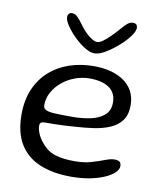

<svg xmlns="http://www.w3.org/2000/svg" viewBox="-82 -766 727 865"><g transform="rotate(10 281.0 -334.0)"><path d="M301.5 32Q218.5 32 158.2 7Q98 -18 65.8 -70.5Q33.5 -123 33.5 -205.5Q33.5 -273 56 -323.8Q78.5 -374.5 117.5 -408.5Q156.5 -442.5 208 -459.5Q259.5 -476.5 318 -476.5Q358 -476.5 392.8 -467.8Q427.5 -459 454 -441Q480.5 -423 495.5 -395.5Q510.5 -368 510.5 -331Q510.5 -288 491.5 -262Q472.5 -236 439.8 -221.8Q407 -207.5 366 -201.5Q325 -195.5 281 -193Q261 -191 234 -189.8Q207 -188.5 182.8 -188.2Q158.5 -188 146 -188Q131 -188 125.8 -183.8Q120.5 -179.5 120.5 -168.5Q120.5 -154.5 128.2 -135Q136 -115.5 151 -97.5Q178.5 -62.5 214.8 -51Q251 -39.5 305 -39.5Q348.5 -39.5 382 -49.5Q415.5 -59.5 440.2 -69Q465 -78.5 482.5 -78.5Q496.5 -78.5 504.5 -73.2Q512.5 -68 512.5 -52.5Q512.5 -38 497 -23Q481.5 -8 453.2 4.5Q425 17 386.5 24.5Q348 32 301.5 32ZM258.5 -234.5Q304.5 -234.5 343.5 -242.8Q382.5 -251 406.2 -271.8Q430 -292.5 430 -329.5Q430 -373 398.5 -395.8Q367 -418.5 308 -418.5Q273.5 -418.5 240.8 -406.2Q208 -394 182.5 -372.5Q157 -351 142 -323.5Q127 -296 127 -265Q127 -250 139.5 -243.8Q152 -237.5 180.8 -236Q209.5 -234.5 258.5 -234.5ZM308.5 -533.5Q288.5 -533.5 263 -549.5Q237.5 -565.5 214 -588.8Q190.5 -612 175 -635.2Q159.5 -658.5 159.5 -673Q159.5 -683 164.8 -688.8Q170 -694.5 178.5 -694.5Q192.5 -694.5 204 -683.2Q215.5 -672 232.5 -648.5Q244 -632.5 258.2 -618.2Q272.5 -604 286.8 -595Q301 -586 312.5 -586Q323 -586 338.2 -597Q353.5 -608 370.2 -624.8Q387 -641.5 402 -658.5Q421 -681 432.5 -690.2Q444 -699.5 457 -699.5Q477.5 -699.5 477.5 -678.5Q477.5 -663.5 459.5 -639.2Q441.5 -615 413.8 -591Q386 -567 357.8 -550.2Q329.5 -533.5 308.5 -533.5Z"/></g></svg>

Font: Gluten Light
Style: Regular
Weight: 300
Designer: Tyler Finck
Foundry: Etcetera Type Company
Version: Version 1.300